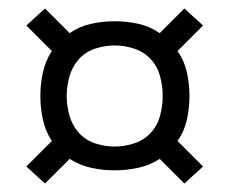

<svg xmlns="http://www.w3.org/2000/svg" viewBox="-20 -566 540 452"><path d="M414 -134 458 -174 398 -234Q414 -257 420 -284.5Q426 -312 426 -340Q426 -368 420 -395.5Q414 -423 398 -446L458 -506L414 -546L356 -488Q333 -504 305.5 -510Q278 -516 250 -516Q222 -516 194.5 -510Q167 -504 144 -488L86 -546L42 -506L102 -446Q87 -423 81 -395.5Q75 -368 75 -340Q75 -312 81 -284.5Q87 -257 102 -234L42 -174L86 -134L144 -192Q167 -177 194.5 -171Q222 -165 250 -165Q278 -165 305.5 -171Q333 -177 356 -192ZM250 -221Q227 -221 204 -228.5Q181 -236 165.5 -253.5Q150 -271 143.5 -294Q137 -317 137 -340Q137 -363 143.5 -386Q150 -409 165.5 -426.5Q181 -444 204 -451.5Q227 -459 250 -459Q273 -459 296 -451.5Q319 -444 335 -426.5Q351 -409 357 -386Q363 -363 363 -340Q363 -317 357 -294Q351 -271 335 -253.5Q319 -236 296 -228.5Q273 -221 250 -221Z"/></svg>

Font: Iosevka SS09 Light
Style: Regular
Weight: 300
Monospace: yes
Designer: Belleve Invis
Foundry: Belleve Invis
Version: Version 5.2.1; ttfautohint (v1.8.3)